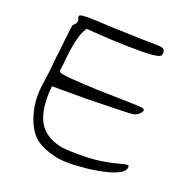

<svg xmlns="http://www.w3.org/2000/svg" viewBox="-123 -760 883 908"><g transform="rotate(20 319.0 -306.5)"><path d="M127.9 -641.6Q138.7 -651.4 283.2 -641.6Q307.6 -641.6 440.4 -636.7Q529.3 -636.7 544.9 -632.8Q559.6 -627.9 559.6 -613.3Q559.6 -597.7 552.2 -592.8Q544.9 -587.9 515.6 -584Q407.2 -577.1 216.8 -590.8L179.7 -593.8L175.8 -585.9Q145.5 -542 133.8 -398.4L128.9 -362.3L133.8 -357.4Q146.5 -346.7 334 -339.8Q531.2 -335.9 553.7 -333Q572.3 -327.1 563.5 -316.4Q554.7 -298.8 529.3 -290Q515.6 -286.1 292 -282.2H119.1L116.2 -248Q113.3 -151.4 143.6 -100.1Q173.8 -48.8 248 -29.3Q277.3 -22.5 346.2 -22.5Q415 -22.5 459 -29.3Q489.3 -34.2 515.6 -40Q580.1 -57.6 585 -54.7Q588.9 -53.7 589.4 -47.4Q589.8 -41 585.9 -33.7Q582 -26.4 576.2 -21.5Q536.1 11.7 402.3 27.3Q298.8 38.1 244.1 24.4Q185.5 10.7 150.4 -15.6Q112.3 -43.9 89.8 -105.5Q67.4 -167 70.3 -234.4Q70.3 -252.9 84 -344.7Q90.8 -423.8 96.7 -462.9Q98.6 -487.3 102.1 -515.6Q105.5 -543.9 107.9 -561.5Q110.4 -579.1 110.4 -581.1Q110.4 -587.9 121.1 -595.7Q128.9 -604.5 128.9 -615.2L127.9 -625Q124 -627 124 -633.3Q124 -639.6 127.9 -641.6Z"/></g></svg>

Font: JasonHandwriting2
Style: Regular
Weight: 400
Version: Version 1.05.10